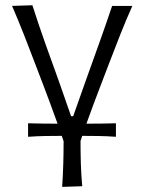

<svg xmlns="http://www.w3.org/2000/svg" viewBox="-20 -518 551 732"><path d="M87 3.5V-48Q117.5 -47 145.8 -46.8Q174 -46.5 199.5 -46.5Q186 -84 173 -119.2Q160 -154.5 147 -188.5L114 -275Q93.5 -329.5 71.5 -385.2Q49.5 -441 26 -495.5L103.5 -498Q127.5 -423 153.2 -350.8Q179 -278.5 206 -204L251 -75H259L304.5 -203.5Q331.5 -279 357.5 -351.5Q383.5 -424 407.5 -495.5H484.5Q460 -440.5 438 -384.8Q416 -329 395 -274L361 -185Q348 -151 335.2 -117Q322.5 -83 309.5 -46.5Q335 -46.5 363.5 -46.8Q392 -47 422 -48V3.5Q387 1 354.5 0.5Q322 0 293.5 0Q290 10 287 19.5Q287 64 288.2 105.5Q289.5 147 293.5 192L217 194.5Q220 149.5 221.2 107.2Q222.5 65 222.5 20.5Q219 10.5 215.5 0Q187 0 154.8 0.5Q122.5 1 87 3.5Z"/></svg>

Font: Commissioner Flair Light
Style: Regular
Weight: 300
Designer: Kostas Bartsokas
Foundry: Kostas Bartsokas
Version: Version 1.000; ttfautohint (v1.8.3)